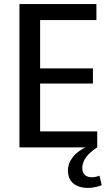

<svg xmlns="http://www.w3.org/2000/svg" viewBox="-20 -720 536 938"><path d="M153 -78H455V0H75V-700H451V-622H153L176 -684V-346L153 -386H434V-312H153L176 -352V-16ZM411 198Q364 198 338 176Q312 154 312 113Q312 77 336.5 46.5Q361 16 406 -4L455 0Q418 24 400 49Q382 74 382 101Q382 122 394 134Q406 146 428 146Q448 146 466 138L477 185Q463 190 446 194Q429 198 411 198Z"/></svg>

Font: Pathway Extreme SemiCondensed Medium
Style: Regular
Weight: 500
Width: 4
Version: Version 1.001;gftools[0.9.26]